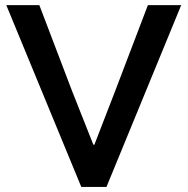

<svg xmlns="http://www.w3.org/2000/svg" viewBox="-20 -740 743 760"><path d="M4.9 -719.7H135.7L265.6 -378.9L349.6 -167H353.5L435.5 -378.9L565.4 -719.7H697.3L401.4 0H301.8Z"/></svg>

Font: Reddit Sans Strawberry SemiBold
Style: Regular
Weight: 600
Designer: Stephen Hutchings
Foundry: Reddit
Version: Version 1.013